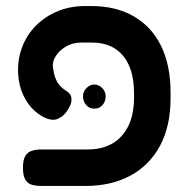

<svg xmlns="http://www.w3.org/2000/svg" viewBox="-20 -607 624 636"><path d="M116 9Q101 9 87 5.5Q73 2 64.5 -11Q56 -24 56 -51Q56 -79 64.5 -91.5Q73 -104 87 -108Q101 -112 117 -112H271Q318 -112 352 -131.5Q386 -151 405 -189.5Q424 -228 424 -285V-297Q424 -379 387.5 -422.5Q351 -466 285 -466H249Q220 -466 197 -452Q174 -438 162.5 -417.5Q151 -397 157 -375Q160 -351 170.5 -334Q181 -317 201 -305Q215 -296 216.5 -282.5Q218 -269 211.5 -255.5Q205 -242 195.5 -231Q186 -220 178 -217Q162 -206 139.5 -213Q117 -220 94.5 -240Q72 -260 57 -292Q42 -324 40 -364Q38 -411 53.5 -451.5Q69 -492 99.5 -522.5Q130 -553 171.5 -570Q213 -587 262 -587H282Q364 -587 423 -553Q482 -519 513.5 -455Q545 -391 545 -300V-282Q545 -189 510 -124Q475 -59 411.5 -25Q348 9 263 9ZM292 -247Q276 -247 265.5 -259Q255 -271 255 -288Q255 -304 266.5 -315.5Q278 -327 292 -327Q307 -327 318.5 -315.5Q330 -304 330 -288Q330 -271 319.5 -259Q309 -247 292 -247Z"/></svg>

Font: Fredoka Medium
Style: Regular
Weight: 500
Designer: Ben Nathan
Foundry: Milena B. Brandão, Ben Nathan
Version: Version 2.001